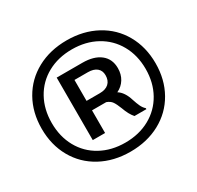

<svg xmlns="http://www.w3.org/2000/svg" viewBox="-163 -930 1193 1160"><g transform="rotate(-30 433.0 -350.0)"><path d="M830 -350Q830 -237 780 -148.5Q730 -60 639.5 -11Q549 38 433 38Q317 38 226.5 -11Q136 -60 86 -148.5Q36 -237 36 -350Q36 -463 86 -551.5Q136 -640 226.5 -689Q317 -738 433 -738Q549 -738 639.5 -689Q730 -640 780 -551.5Q830 -463 830 -350ZM761 -350Q761 -445 719.5 -519Q678 -593 603.5 -634Q529 -675 433 -675Q337 -675 262.5 -634Q188 -593 147 -519Q106 -445 106 -350Q106 -255 147 -181Q188 -107 262.5 -66Q337 -25 433 -25Q529 -25 603.5 -66Q678 -107 719.5 -181Q761 -255 761 -350ZM643 -144V-137H560Q535 -165 517 -216Q503 -252 491 -269Q479 -286 454 -295H448H355V-137H269V-573H448Q528 -573 573 -537.5Q618 -502 618 -438Q618 -395 598 -362.5Q578 -330 542 -313Q581 -289 600 -226Q609 -198 618.5 -177.5Q628 -157 643 -144ZM355 -361H448Q488 -361 510 -381Q532 -401 532 -438Q532 -471 510 -489Q488 -507 448 -507H355Z"/></g></svg>

Font: Fahkwang SemiBold
Style: Regular
Weight: 600
Designer: Suppakit Chalermlarp | Katatrad Co.,Ltd.
Foundry: Cadson Demak Co.,Ltd.
Version: Version 1.000; ttfautohint (v1.6)